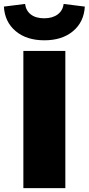

<svg xmlns="http://www.w3.org/2000/svg" viewBox="-62 -967 456 987"><path d="M-42 -933.1 66.9 -946.8Q71.3 -912.1 96.7 -892.6Q122.1 -873 165 -873Q207.5 -873 234.1 -892.6Q260.7 -912.1 265.1 -946.8L374 -933.1Q369.6 -854 313.5 -806.9Q257.3 -759.8 166 -759.8Q74.7 -759.8 18.6 -806.9Q-37.6 -854 -42 -933.1ZM58.1 0V-705.1H273.9V0Z"/></svg>

Font: Mulish ExtraBlack
Style: Regular
Weight: 1000
Designer: Vernon Adams
Foundry: Vernon Adams
Version: Version 3.603; ttfautohint (v1.8.3)